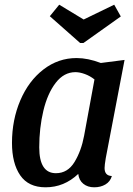

<svg xmlns="http://www.w3.org/2000/svg" viewBox="-20 -777 567 817"><path d="M31 -169Q31 -267 66.5 -350Q102 -433 165 -481.5Q228 -530 306 -530Q354 -530 409 -509L510 -522L430 -104Q425 -74 425 -62Q425 -29 456 -28Q449 -4 428.5 8Q408 20 381 20Q353 20 334.5 5Q316 -10 313 -37Q253 20 174 20Q101 20 66 -31Q31 -82 31 -169ZM338 -200 382 -439Q363 -454 341 -462Q319 -470 301 -470Q252 -470 217 -424.5Q182 -379 164.5 -305.5Q147 -232 147 -150Q147 -40 218 -40Q268 -40 297 -87.5Q326 -135 338 -200ZM192 -708 232 -757 336 -694 466 -757 494 -707 335 -594H321Z"/></svg>

Font: Sansita SW
Style: Italic
Weight: 400
Italic angle: -11°
Designer: Pablo Cosgaya
Foundry: Omnibus-Type
Version: Version 1.000